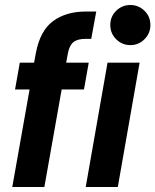

<svg xmlns="http://www.w3.org/2000/svg" viewBox="-20 -746 620 766"><path d="M29 0 98 -389H40L59 -496H116L123 -534Q140 -624 192 -662Q244 -700 322 -700H364L344 -591H322Q289 -591 273 -578Q257 -565 251 -534L244 -496H334L315 -389H226L157 0ZM322 0 409 -496H537L450 0ZM500 -566Q467 -566 443.5 -589.5Q420 -613 420 -646Q420 -680 443.5 -703Q467 -726 500 -726Q533 -726 556.5 -703Q580 -680 580 -646Q580 -613 556.5 -589.5Q533 -566 500 -566Z"/></svg>

Font: Rethink Sans
Style: Bold Italic
Weight: 700
Italic angle: -10°
Designer: The Rethink Sans project authors (Hans Thiessen). DM Sans designed by Colophon Foundry.
Foundry: Rethink Communications LLC
Version: Version 1.001